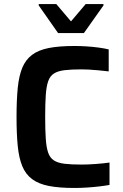

<svg xmlns="http://www.w3.org/2000/svg" viewBox="-20 -924 611 952"><path d="M349 8Q273 8 222 -2Q171 -12 139 -36Q107 -60 90.5 -100Q74 -140 68 -200Q62 -260 62 -344Q62 -428 68 -488Q74 -548 90.5 -588Q107 -628 139 -652Q171 -676 222 -686Q273 -696 349 -696Q378 -696 409.5 -694Q441 -692 470 -688Q499 -684 519 -679V-570Q492 -573 467 -575.5Q442 -578 420.5 -579Q399 -580 384 -580Q333 -580 300 -576Q267 -572 247.5 -559.5Q228 -547 219 -521.5Q210 -496 207 -453Q204 -410 204 -344Q204 -279 207 -235.5Q210 -192 219 -166.5Q228 -141 247.5 -128.5Q267 -116 300 -112Q333 -108 384 -108Q417 -108 456 -111Q495 -114 523 -118V-7Q501 -3 471 0.5Q441 4 409.5 6Q378 8 349 8ZM268 -760 172 -897V-904H259L332 -818L405 -904H493V-897L396 -760Z"/></svg>

Font: Saira Thin SemiBold
Style: Regular
Weight: 600
Version: Version 1.101